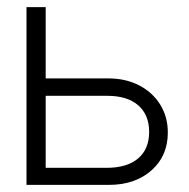

<svg xmlns="http://www.w3.org/2000/svg" viewBox="-20 -520 532 540"><path d="M280 -48H108.5V-250.5H282Q338 -250.5 368.8 -223.8Q399.5 -197 399.5 -149Q399.5 -100.5 368.2 -74.2Q337 -48 280 -48ZM284.5 -299.5H108.5V-500H54.5V0H286Q360 0 406 -40.8Q452 -81.5 452 -147Q452 -191.5 430.5 -226Q409 -260.5 371.2 -280Q333.5 -299.5 284.5 -299.5Z"/></svg>

Font: Overused Grotesk Light
Style: Regular
Weight: 300
Designer: RandomMaerks
Version: Version 0.005